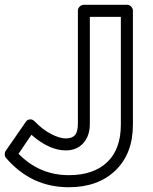

<svg xmlns="http://www.w3.org/2000/svg" viewBox="-80 -746 636 799"><path d="M-56.2 -118.2 25.9 -236.8Q28.8 -241.2 33.2 -245.1Q37.6 -249 46.6 -249.3Q55.7 -249.5 64.9 -240.2Q98.1 -206.1 133.3 -188Q168.5 -169.9 193.8 -169.9Q219.7 -169.9 231.9 -183.6Q244.1 -197.3 244.1 -231V-701.2Q244.1 -711.9 252 -719Q259.8 -726.1 269 -726.1H448.2Q459 -726.1 466.1 -718.3Q473.1 -710.4 473.1 -701.2V-227.1Q473.1 -106.4 400.4 -36.6Q327.6 33.2 206.1 33.2Q50.8 33.2 -54.2 -87.9Q-60.1 -94.2 -60.3 -103.3Q-60.5 -112.3 -56.2 -118.2ZM-2.9 -106Q84.5 -17.1 206.1 -17.1Q309.6 -17.1 366.2 -71.3Q422.9 -125.5 422.9 -227.1V-675.8H293.9V-231Q293.9 -180.7 266.8 -150.4Q239.7 -120.1 193.8 -120.1Q125 -120.1 50.8 -185.1Z"/></svg>

Font: Trueno Bold Outline
Style: Regular
Weight: 700
Width: 6
Designer: Julieta Ulanovsky
Foundry: Julieta Ulanovsky
Version: Version 3.001b | FøM Fix